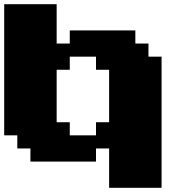

<svg xmlns="http://www.w3.org/2000/svg" viewBox="-20 -895 915 915"><path d="M500 0H750V-625H687.5V-687.5H625V-750H312.5V-687.5H250V-875H0V-250H62.5V-187.5H125V-125H437.5V-187.5H500ZM437.5 -250H312.5V-312.5H250V-562.5H312.5V-625H437.5V-562.5H500V-312.5H437.5Z"/></svg>

Font: Faithful 32x
Style: Bold
Weight: 400
Foundry: Faithful Resource Pack
Version: Version 1.0; January 27, 2023